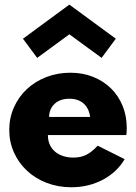

<svg xmlns="http://www.w3.org/2000/svg" viewBox="-20 -794 587 829"><path d="M288.2 14.5Q230.9 14.5 181.8 -4.3Q132.7 -23.2 96.8 -56.6Q60.9 -90 40.5 -135.2Q20 -180.5 20 -232.7Q20 -285.5 40.2 -330.7Q60.5 -375.9 95.9 -409.1Q131.4 -442.3 179.5 -461.1Q227.7 -480 283.6 -480Q336.8 -480 381.6 -462.3Q426.4 -444.5 458.9 -412.7Q491.4 -380.9 509.3 -337Q527.3 -293.2 527.3 -241.4Q527.3 -234.5 526.8 -227.7Q526.4 -220.9 525.5 -210.9H186.8Q186.8 -188.6 194.5 -170.7Q202.3 -152.7 216.8 -140Q231.4 -127.3 251.8 -120.5Q272.3 -113.6 297.3 -113.6Q328.6 -113.6 352.5 -125.5Q376.4 -137.3 401.8 -165L518.2 -106.8Q501.8 -78.6 477.7 -56.1Q453.6 -33.6 424.1 -18Q394.5 -2.3 360.2 6.1Q325.9 14.5 288.2 14.5ZM369.1 -289.1Q364.1 -326.8 340.7 -347.3Q317.3 -367.7 279.5 -367.7Q240.5 -367.7 216.8 -346.6Q193.2 -325.5 191.8 -289.1ZM140.5 -544.1 79.1 -626.8 279.5 -774.1 480 -626.8 418.6 -544.1 279.5 -645.9Z"/></svg>

Font: Spartan ExtBd
Style: Regular
Weight: 800
Designer: Matt Bailey, Mirko Velimirovic
Foundry: Matt Bailey
Version: Version 1.005